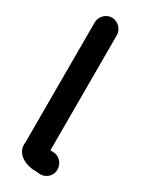

<svg xmlns="http://www.w3.org/2000/svg" viewBox="-207 -768 708 893"><g transform="rotate(30 147.0 -322.0)"><path d="M51 -661V-18C42 39 94 72 149 75C156 75 162 75 169 76L180 77C196 78 210 74 223 63C263 30 240 -38 190 -42L178 -43H170V-661C170 -693 142 -721 110 -721C78 -721 51 -693 51 -661Z"/></g></svg>

Font: Electronic
Style: Nord
Weight: 900
Version: Version 1.011